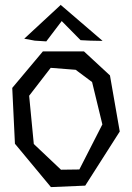

<svg xmlns="http://www.w3.org/2000/svg" viewBox="-20 -736 539 784"><path d="M30 0ZM187 -459 99 -345 118 -148 229 -43 304 -44 398 -228 356 -401 289 -451ZM323 -526 429 -428 469 -199 328 22 188 28 41 -149 30 -377 155 -526ZM229 -715 399 -569 349 -570 309 -572 232 -650 169 -567 122 -570 79 -578 228 -716H229Z"/></svg>

Font: Underdog
Style: Regular
Weight: 400
Designer: Sergey Steblina
Foundry: Sergey Steblina, Jovanny Lemonad
Version: Version 1.001; ttfautohint (v0.9)